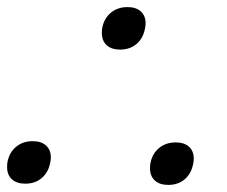

<svg xmlns="http://www.w3.org/2000/svg" viewBox="-21 -517 641 542"><path d="M402.5 -42Q402.5 -50.5 403.5 -55.5Q408.5 -83 427.8 -99Q447 -115 475 -115Q499 -115 512.5 -102.8Q526 -90.5 526 -69Q526 -63 524.5 -55.5Q519.5 -27.5 500.8 -11.2Q482 5 454 5Q429.5 5 416 -7.5Q402.5 -20 402.5 -42ZM266.5 -424Q266.5 -432.5 267.5 -437.5Q272.5 -465 291.8 -481Q311 -497 339 -497Q363 -497 376.5 -484.8Q390 -472.5 390 -451Q390 -445 388.5 -437.5Q383.5 -409.5 364.8 -393.2Q346 -377 318 -377Q293.5 -377 280 -389.5Q266.5 -402 266.5 -424ZM-1 -45.5Q-1 -54 0 -59Q5 -86.5 24.2 -102.5Q43.5 -118.5 71.5 -118.5Q95.5 -118.5 109 -106.2Q122.5 -94 122.5 -72.5Q122.5 -66.5 121 -59Q116 -31 97.2 -14.8Q78.5 1.5 50.5 1.5Q26 1.5 12.5 -11Q-1 -23.5 -1 -45.5Z"/></svg>

Font: JuliaMono
Style: Italic
Weight: 400
Italic angle: -9°
Monospace: yes
Designer: cormullion
Foundry: corm
Version: Version 0.057; ttfautohint (v1.8.4)